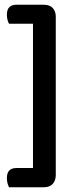

<svg xmlns="http://www.w3.org/2000/svg" viewBox="-20 -673 322 809"><path d="M18 116Q14 108 11.5 98.5Q9 89 9 77Q9 35 49 35H119V-573H18Q14 -580 11.5 -590Q9 -600 9 -611Q9 -653 49 -653H164Q190 -653 202.5 -639Q215 -625 215 -603V65Q215 87 202.5 101.5Q190 116 164 116Z"/></svg>

Font: Baloo Chettan 2 Medium
Style: Regular
Weight: 500
Designer: Maithili Shingre, Unnati Kotecha and Ek Type
Foundry: Ek Type
Version: Version 1.640;hotconv 1.0.111;makeotfexe 2.5.65597; ttfautoh